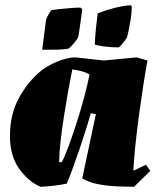

<svg xmlns="http://www.w3.org/2000/svg" viewBox="-20 -701 621 733"><path d="M135 12Q89 -7 53.5 -56.5Q18 -106 18 -181Q18 -265 52.5 -327.5Q87 -390 136 -430Q150 -442 173 -454Q196 -466 221.5 -474Q247 -482 268 -482Q295 -479 322.5 -476Q350 -473 377 -470L502 -482L543 -470Q535 -427 526.5 -371.5Q518 -316 510 -256.5Q502 -197 496.5 -143Q491 -89 489 -49L537 -72L554 -49L492 12Q464 12 428 10.5Q392 9 356.5 2.5Q321 -4 294 -20L346 -265L327 -269Q319 -241 307.5 -204.5Q296 -168 283 -130Q270 -92 257.5 -58Q245 -24 235 0Q186 10 135 12ZM216 -82Q228 -105 242.5 -144.5Q257 -184 272.5 -232Q288 -280 301 -328.5Q314 -377 322 -417Q307 -425 290 -429.5Q273 -434 256 -436Q249 -402 240.5 -354.5Q232 -307 224 -256Q216 -205 211 -160Q206 -115 206 -88V-82ZM342 -531Q343 -561 346 -591Q349 -621 353 -650Q386 -663 418 -671Q450 -679 479 -681L483 -676Q483 -653 479 -628Q475 -603 471 -584Q467 -565 465 -559Q464 -556 457 -546.5Q450 -537 442.5 -528.5Q435 -520 433 -520Q424 -520 406.5 -521Q389 -522 371.5 -524.5Q354 -527 342 -531ZM141 -511 156 -627Q164 -646 176 -662Q185 -664 204.5 -666Q224 -668 247 -670Q270 -672 287 -672L294 -666Q293 -655 289.5 -631.5Q286 -608 283 -586Q280 -564 278 -558Q274 -550 263 -537Q252 -524 243 -516Q226 -512 201 -511.5Q176 -511 141 -511Z"/></svg>

Font: Labrada Black
Style: Italic
Weight: 900
Italic angle: -7°
Designer: Mercedes Jáuregui
Foundry: Omnibus-Type Team
Version: Version 1.000; ttfautohint (v1.8.4.7-5d5b)